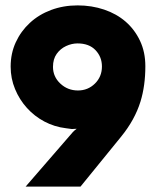

<svg xmlns="http://www.w3.org/2000/svg" viewBox="-20 -692 620 712"><path d="M278.5 0H75L146 -82Q198.5 -142 250 -202Q252.5 -205.5 264.5 -214.5L246.5 -213.5Q235.5 -214.5 224.5 -216.5Q182 -221.5 144.8 -241.2Q107.5 -261 79.8 -291.8Q52 -322.5 35.8 -361.8Q19.5 -401 19.5 -445Q19.5 -494 38.5 -535.2Q57.5 -576.5 90.8 -607.2Q124 -638 169.5 -655Q215 -672 268 -672Q320 -672 366 -656.5Q412 -641 445.8 -611.8Q479.5 -582.5 499.2 -540.8Q519 -499 519 -446.5Q519 -374 501 -315.5Q480 -247.5 429 -185ZM269 -356.5Q306 -356.5 332 -382Q358 -407.5 358 -445.5Q358 -481 334.2 -506Q310.5 -531 267.5 -531Q246 -531 225 -521.2Q204 -511.5 190.2 -492.2Q176.5 -473 176.5 -444Q176.5 -407.5 203.8 -382Q231 -356.5 269 -356.5Z"/></svg>

Font: Lucymar Sans ExtraBold
Style: Regular
Weight: 800
Foundry: The League of Moveable Type (original font) / Main changes by Cristiano Sobral with portions from Mirco Monsees
Version: Version 2.001;August 30, 2020;FontCreator 13.0.0.2681 64-bit